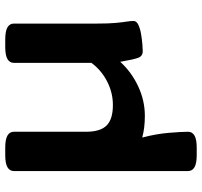

<svg xmlns="http://www.w3.org/2000/svg" viewBox="-39 -526 771 733"><g transform="rotate(-90 346.5 -159.5)"><path d="M121 206Q89 206 74.5 197.5Q60 189 60 173V-492Q60 -508 74.5 -516.5Q89 -525 121 -525H149Q181 -525 195.5 -516.5Q210 -508 210 -492V-216Q210 -162 234 -138Q258 -114 312 -114Q359 -114 402 -136Q445 -158 473 -196V-492Q473 -508 487.5 -516.5Q502 -525 534 -525H562Q594 -525 608.5 -516.5Q623 -508 623 -492V-174Q623 -130 625.5 -103.5Q628 -77 630.5 -61.5Q633 -46 633 -35Q633 -24 618.5 -17Q604 -10 583.5 -6.5Q563 -3 544.5 -1.5Q526 0 518 0Q499 0 492.5 -17Q486 -34 477 -86Q438 -43 383.5 -17.5Q329 8 271 8Q224 8 188 -2Q202 52 206 101Q210 150 210 173Q210 189 195.5 197.5Q181 206 149 206Z"/></g></svg>

Font: Asap Expanded
Style: Bold
Weight: 700
Width: 7
Designer: Pablo Cosgaya
Foundry: Omnibus-Type
Version: Version 3.001; ttfautohint (v1.8.4.7-5d5b)